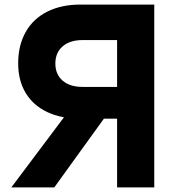

<svg xmlns="http://www.w3.org/2000/svg" viewBox="-20 -820 790 840"><path d="M492.3 -300.7H331.9Q248 -300.7 186.6 -329.8Q125.1 -359 92.3 -413.4Q59.5 -467.9 59.5 -542.6Q59.5 -621.6 92.3 -679.8Q125 -738 186.6 -769Q248.3 -800 331.9 -800H654.9V0H492.3ZM275.1 -327.3H453.7L217.4 0H29.5ZM492.3 -439.8V-644.7H341.3Q285.7 -644.7 254 -617.1Q222.2 -589.6 222.2 -542.1Q222.2 -494.7 254 -467.2Q285.7 -439.8 341.3 -439.8Z"/></svg>

Font: Martian Mono Custom sWd Rg
Style: Regular
Weight: 400
Width: 6
Monospace: yes
Designer: Alex Havermale
Foundry: Evil Martians
Version: Version 1.000